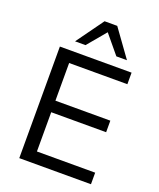

<svg xmlns="http://www.w3.org/2000/svg" viewBox="-167 -1039 945 1140"><g transform="rotate(20 305.0 -468.5)"><path d="M95 0V-705H548V-632H180V-394H527V-321H180V-73H548V0ZM169 -765 293 -937H373L497 -765H430L333 -882L235 -765Z"/></g></svg>

Font: Nunito Sans 10pt
Style: Regular
Weight: 400
Designer: Vernon Adams
Foundry: Vernon Adams
Version: Version 3.101;gftools[0.9.27]